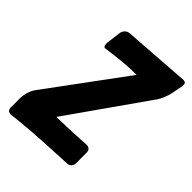

<svg xmlns="http://www.w3.org/2000/svg" viewBox="-200 -825 917 917"><g transform="rotate(45 258.5 -366.0)"><path d="M87 -22C105 -23 123 -25 143 -27C200 -31 256 -35 313 -37C336 -38 356 -40 373 -40L390 -41C407 -42 418 -55 418 -74V-142C418 -162 407 -170 391 -170L355 -168C296 -164 214 -162 195 -162L474 -559V-558C488 -580 501 -609 506 -637C510 -655 513 -674 517 -692C517 -707 516 -716 498 -716L159 -692C141 -690 127 -676 125 -655L116 -583C116 -569 118 -558 128 -558L126 -557L131 -558H128L132 -559H135C199 -568 260 -575 324 -575L32 -179C18 -158 9 -129 9 -103V-41C9 -22 19 -16 34 -16Z"/></g></svg>

Font: Bangerz
Style: Regular
Weight: 400
Designer: vernon adams
Foundry: Vernon Adams
Version: Version 2.10;December 28, 2023;FontCreator 13.0.0.2683 64-bi